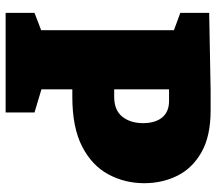

<svg xmlns="http://www.w3.org/2000/svg" viewBox="-62 -688 750 665"><g transform="rotate(90 312.5 -355.0)"><path d="M315 -231H289V-124L369 -100V0H24V-100L84 -123V-583L24 -605V-705L293 -710H362Q451 -710 506.5 -678.5Q562 -647 588 -595Q614 -543 614 -480Q614 -413 583.5 -356Q553 -299 487 -265Q421 -231 315 -231ZM329 -566H289V-376H315Q361 -376 383.5 -404Q406 -432 406 -476Q406 -518 386.5 -542Q367 -566 329 -566Z"/></g></svg>

Font: Bitter Black
Style: Regular
Weight: 900
Designer: Sol Matas, and Bitter project Authors
Foundry: Sol Matas
Version: Version 2.001